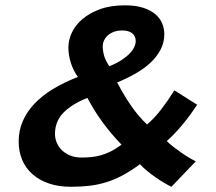

<svg xmlns="http://www.w3.org/2000/svg" viewBox="-20 -695 818 728"><path d="M50.8 -158.7Q50.8 -199.7 66.2 -235.4Q81.5 -271 110.4 -301.5Q139.2 -332 180.9 -357.4Q222.7 -382.8 275.4 -403.3Q258.3 -426.3 248.8 -456.1Q239.3 -485.8 239.3 -515.1Q239.3 -543 252.4 -571.3Q265.6 -599.6 292.5 -622.6Q319.3 -645.5 359.4 -660.2Q399.4 -674.8 453.6 -674.8Q495.1 -674.8 523.7 -665.3Q552.2 -655.8 569.8 -640.4Q587.4 -625 595.2 -605.5Q603 -585.9 603 -565.4Q603 -533.7 588.6 -506.3Q574.2 -479 549.6 -456.3Q524.9 -433.6 492.4 -415.3Q460 -397 424.3 -382.3Q452.1 -329.6 479 -291.3Q505.9 -252.9 537.6 -223.1Q565.4 -246.6 590.8 -279.5Q616.2 -312.5 641.1 -352.5L727.5 -297.9Q698.2 -253.4 668.5 -218.3Q638.7 -183.1 612.3 -160.2Q623 -149.4 637.9 -137.9Q652.8 -126.5 668.2 -115.7Q683.6 -105 698 -96.4Q712.4 -87.9 722.2 -83L629.9 13.2Q617.7 7.3 602.1 -2Q586.4 -11.2 569.8 -22.7Q553.2 -34.2 537.8 -46.9Q522.5 -59.6 510.7 -72.3Q476.1 -46.9 445.1 -30.3Q414.1 -13.7 383.3 -4.2Q352.5 5.4 319.8 9.3Q287.1 13.2 249 13.2Q202.1 13.2 165.5 0.7Q128.9 -11.7 103.3 -34.4Q77.6 -57.1 64.2 -88.6Q50.8 -120.1 50.8 -158.7ZM440.9 -146.5Q421.4 -166.5 402.6 -188.7Q383.8 -210.9 367.2 -233.9Q350.6 -256.8 336.4 -279.8Q322.3 -302.7 311.5 -323.7Q253.9 -301.3 221.2 -268.3Q188.5 -235.4 188.5 -187.5Q188.5 -168.9 195.8 -152.6Q203.1 -136.2 216.3 -124Q229.5 -111.8 247.8 -104.7Q266.1 -97.7 288.1 -97.7Q307.6 -97.7 325.9 -99.4Q344.2 -101.1 363 -106.4Q381.8 -111.8 400.9 -121.3Q419.9 -130.9 440.9 -146.5ZM369.6 -519.5Q369.6 -502.4 374.5 -484.6Q379.4 -466.8 394.5 -443.8Q421.4 -454.6 440.4 -467Q459.5 -479.5 471.4 -491.9Q483.4 -504.4 489 -516.6Q494.6 -528.8 494.6 -539.1Q494.6 -558.1 481.2 -568.8Q467.8 -579.6 442.4 -579.6Q427.7 -579.6 414.3 -575.2Q400.9 -570.8 391.1 -562.7Q381.3 -554.7 375.5 -543.7Q369.6 -532.7 369.6 -519.5Z"/></svg>

Font: PT Astra Sans
Style: Bold Italic
Weight: 700
Italic angle: -16°
Designer: A.Korolkova, I. Chaeva
Foundry: ParaType Ltd
Version: Version 1.002W